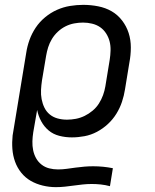

<svg xmlns="http://www.w3.org/2000/svg" viewBox="-20 -558 640 791"><path d="M210 213Q183 213 156 206.5Q129 200 106.5 187Q84 174 67.5 153.5Q51 133 42 108Q33 83 31 55.5Q29 28 32 0L88 -340Q92 -367 101.5 -393.5Q111 -420 127 -444Q143 -468 166 -487Q189 -506 215 -517.5Q241 -529 268.5 -533.5Q296 -538 323 -538Q354 -538 384.5 -532Q415 -526 440 -511.5Q465 -497 483 -473.5Q501 -450 510 -422Q519 -394 519 -362.5Q519 -331 513 -300L495 -190Q491 -164 482.5 -138.5Q474 -113 459.5 -89.5Q445 -66 424.5 -47Q404 -28 379.5 -15Q355 -2 328.5 3Q302 8 276 8Q249 8 224 1.5Q199 -5 180.5 -20.5Q162 -36 150 -58Q138 -80 133 -105L117 -13Q114 6 113.5 24.5Q113 43 116.5 60.5Q120 78 128.5 93.5Q137 109 151 120Q165 131 182.5 135.5Q200 140 219 140Q237 140 255 137.5Q273 135 291.5 132.5Q310 130 328 128.5Q346 127 364 127Q385 127 405 129Q425 131 445 135L433 209Q414 204 395.5 202Q377 200 358 200Q339 200 320.5 202Q302 204 284 206.5Q266 209 247.5 211Q229 213 210 213ZM256 -65Q274 -65 292.5 -68.5Q311 -72 328.5 -80.5Q346 -89 361.5 -102Q377 -115 387.5 -131.5Q398 -148 404.5 -166Q411 -184 414 -202L432 -312Q435 -331 435.5 -350.5Q436 -370 431.5 -387.5Q427 -405 417 -420.5Q407 -436 392.5 -446Q378 -456 359.5 -460.5Q341 -465 322 -465Q304 -465 285.5 -461.5Q267 -458 250 -449.5Q233 -441 218.5 -427.5Q204 -414 194 -397.5Q184 -381 178.5 -363.5Q173 -346 170 -328L153 -227Q150 -207 149 -187.5Q148 -168 151.5 -149.5Q155 -131 163 -114.5Q171 -98 185 -86.5Q199 -75 217.5 -70Q236 -65 256 -65Z"/></svg>

Font: Iosevka Curly Extended Oblique
Style: Regular
Weight: 400
Width: 7
Italic angle: -9°
Monospace: yes
Designer: Belleve Invis
Foundry: Belleve Invis
Version: Version 11.1.0; ttfautohint (v1.8.3)